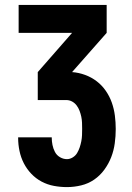

<svg xmlns="http://www.w3.org/2000/svg" viewBox="-20 -540 540 783"><path d="M253 223Q226 223 199.5 218Q173 213 149.5 200.5Q126 188 107.5 168.5Q89 149 77 125.5Q65 102 59.5 75.5Q54 49 54 23V20H191V21Q191 36 194 51Q197 66 204 79.5Q211 93 224.5 101Q238 109 253 109Q265 109 276.5 102Q288 95 294.5 84Q301 73 305 61Q309 49 311.5 36.5Q314 24 314.5 11Q315 -2 315 -14Q315 -27 314.5 -39.5Q314 -52 311.5 -64Q309 -76 304.5 -88Q300 -100 292.5 -110Q285 -120 274 -126Q263 -132 250 -132H134V-246L274 -406H56V-520H415V-406L274 -246Q301 -244 327 -234.5Q353 -225 374.5 -208.5Q396 -192 411.5 -169.5Q427 -147 436 -121.5Q445 -96 448.5 -68.5Q452 -41 452 -14Q452 15 448 44.5Q444 74 433.5 101Q423 128 405.5 152Q388 176 364 192.5Q340 209 311 216Q282 223 253 223Z"/></svg>

Font: Iosevka Heavy
Style: Regular
Weight: 900
Monospace: yes
Designer: Belleve Invis
Foundry: Belleve Invis
Version: Version 32.5.0; ttfautohint (v1.8.4)